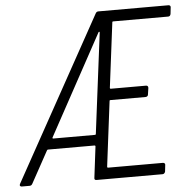

<svg xmlns="http://www.w3.org/2000/svg" viewBox="-56 -750 794 801"><g transform="rotate(-5 341.0 -350.0)"><path d="M673 -653H443Q439 -653 439 -649L405 -378Q405 -374 409 -374H556Q565 -374 565 -364L561 -337Q561 -333 558 -330Q555 -327 550 -327H403Q399 -327 399 -323L365 -51Q365 -47 369 -47H598Q603 -47 605.5 -44Q608 -41 607 -37L604 -10Q603 -6 600 -3Q597 0 593 0H316Q306 0 308 -10L324 -140Q324 -144 320 -144H125Q123 -144 121 -141L48 -8Q44 0 36 0H3Q-2 0 -4 -3.5Q-6 -7 -3 -12L373 -692Q377 -700 385 -700H679Q683 -700 685.5 -697Q688 -694 687 -690L684 -663Q682 -653 673 -653ZM151 -188H326Q330 -188 330 -192L383 -612Q383 -615 381 -615Q379 -615 378 -613L149 -193Q148 -191 148.5 -189.5Q149 -188 151 -188Z"/></g></svg>

Font: Barlow Condensed Light
Style: Italic
Weight: 300
Width: 3
Italic angle: -7°
Designer: Jeremy Tribby
Foundry: Tribby Type
Version: Version 1.408